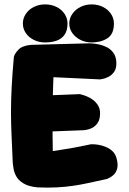

<svg xmlns="http://www.w3.org/2000/svg" viewBox="-20 -854 585 873"><path d="M151 -2Q109 -6 86 -20.5Q63 -35 53.5 -53Q44 -71 41.5 -87.5Q39 -104 38 -113Q35 -184 32.5 -239.5Q30 -295 30 -346.5Q30 -398 33 -457Q36 -516 43 -595Q46 -609 63 -627.5Q80 -646 120 -650L385 -657Q385 -657 397 -656.5Q409 -656 427.5 -652.5Q446 -649 464.5 -640Q483 -631 495.5 -614Q508 -597 509 -570Q510 -543 499 -527.5Q488 -512 473 -504.5Q458 -497 446.5 -495Q435 -493 435 -493L223 -503Q221 -452 220 -417Q219 -382 218.5 -355Q218 -328 218.5 -302.5Q219 -277 219 -245Q219 -213 220 -167Q250 -172 267.5 -174.5Q285 -177 296 -179Q307 -181 318.5 -183Q330 -185 347 -188.5Q364 -192 393 -198Q393 -198 403 -198Q413 -198 428.5 -195.5Q444 -193 461 -186Q478 -179 491.5 -166.5Q505 -154 510 -134Q518 -105 512.5 -86.5Q507 -68 495.5 -58Q484 -48 474.5 -44Q465 -40 465 -40Q419 -30 382.5 -22Q346 -14 311 -9Q276 -4 238 -2Q200 0 151 -2ZM75 -251 64 -415 343 -426Q343 -426 352.5 -423.5Q362 -421 375.5 -415.5Q389 -410 402.5 -400Q416 -390 425.5 -375Q435 -360 435 -339Q435 -311 424 -295Q413 -279 398 -272Q383 -265 372 -263.5Q361 -262 361 -262ZM397 -661Q369 -661 346 -672.5Q323 -684 309 -703.5Q295 -723 295 -747Q295 -771 309 -791Q323 -811 346 -822.5Q369 -834 397 -834Q425 -834 448 -822.5Q471 -811 484.5 -791Q498 -771 498 -747Q498 -699 468.5 -680Q439 -661 397 -661ZM185 -661Q157 -661 134 -672.5Q111 -684 97.5 -703.5Q84 -723 84 -747Q84 -771 97.5 -791Q111 -811 134 -822.5Q157 -834 185 -834Q214 -834 237 -822.5Q260 -811 273.5 -791Q287 -771 287 -747Q287 -715 273.5 -696Q260 -677 237 -669Q214 -661 185 -661Z"/></svg>

Font: Sour Gummy Black
Style: Regular
Weight: 900
Designer: Stefie Justprince
Foundry: Eifetstype
Version: Version 1.000